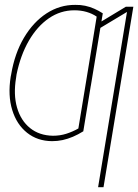

<svg xmlns="http://www.w3.org/2000/svg" viewBox="-20 -574 574 798"><path d="M200.2 -9.8Q229.5 -9.8 255.6 -18.1Q281.7 -26.4 305.7 -40L358.4 -360.4H380.9L326.2 -28.3Q304.2 -14.6 283 -5.6Q261.7 3.4 240.5 8.1Q219.2 12.7 196.3 12.7Q135.7 12.2 92.5 -22.2Q49.3 -56.6 30.8 -116.9Q12.2 -177.2 24.4 -254.9L26.4 -264.6Q41 -352.1 79.6 -417.2Q118.2 -482.4 173.3 -518.3Q228.5 -554.2 293 -553.7Q314.5 -554.2 334 -550Q353.5 -545.9 371.8 -537.8Q390.1 -529.8 407.2 -518.6L357.4 -216.8H335L381.8 -504.9Q363.3 -517.6 339.8 -524.4Q316.4 -531.2 289.1 -531.2Q231.4 -531.2 183.1 -498Q134.8 -464.8 100.1 -405Q65.4 -345.2 48.8 -264.6L46.9 -251Q35.2 -181.2 50.8 -127Q66.4 -72.8 105 -41.7Q143.6 -10.7 200.2 -9.8ZM534.2 -545.9 410.2 204.1H387.7L507.8 -524.4L390.6 -454.1L394.5 -480.5L502.9 -545.9Z"/></svg>

Font: Inter Thin
Style: Italic
Weight: 250
Italic angle: -9.3988°
Designer: Rasmus Andersson
Foundry: rsms
Version: Version 4.001;git-66647c0bb